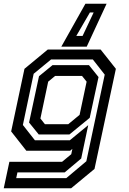

<svg xmlns="http://www.w3.org/2000/svg" viewBox="-40 -804 688 1024"><path d="M-20 200 10 59H291L340 18.5L346 -10L334 0H100.5L19.5 -103L90.5 -437L215 -540H496.5L578 -437L464 97L339.5 200ZM46.5 146H313.5L420.5 56L518.5 -406L455 -487H232.5L139.5 -410.5L82 -137.5L146 -56H332.5L430.5 -136.5L393 41.5L305 115.5H53ZM166.5 -87 115 -150.5 168 -397.5 240 -456.5H434.5L485.5 -393L438.5 -175.5L330.5 -87ZM199.5 -141.5H324L384.5 -191.5L422 -368.5L397.5 -399H254L217 -368.5L175.5 -172ZM528.5 -784 422.5 -555H287L415.5 -784ZM459.5 -737.5H439.5L367 -612.5H400.5Z"/></svg>

Font: Tourney SemiBold
Style: Italic
Weight: 600
Italic angle: -12°
Version: Version 1.015